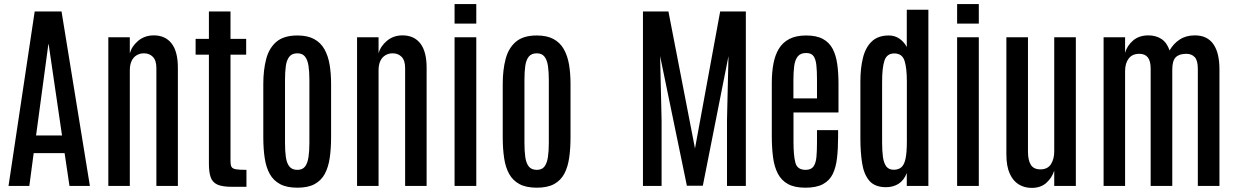

<svg xmlns="http://www.w3.org/2000/svg" viewBox="-20 -916 6094 946"><path d="M22 0 150.9 -859.4H283.2L422.9 0H322.3L298.3 -161.6H146L124.5 0ZM157.7 -248.5H285.6L219.7 -698.2H218.3Z M513.7 0V-732.4H619.6V-653.3Q629.4 -688.5 661.1 -715.1Q692.9 -741.7 737.8 -741.7Q794.4 -741.7 825.4 -701.9Q856.4 -662.1 856.4 -582.5V0H750.5V-580.6Q750.5 -618.2 733.4 -635.7Q716.3 -653.3 689.5 -653.3Q669.4 -653.3 653.6 -644Q637.7 -634.8 628.7 -616.2Q619.6 -597.7 619.6 -568.8V0Z M1121.6 4.4Q1074.7 4.4 1050.5 -6.8Q1026.4 -18.1 1017.8 -43.2Q1009.3 -68.4 1009.3 -109.4V-646.5H943.8V-724.6H1009.3V-859.4H1115.7V-724.6H1192.9V-646.5H1115.7V-121.1Q1115.7 -103 1120.6 -94Q1125.5 -85 1142.3 -82Q1159.2 -79.1 1194.3 -79.1V4.4Z M1445.3 8.8Q1393.1 8.8 1360.1 -8.8Q1327.1 -26.4 1309.1 -58.8Q1291 -91.3 1284.2 -137.2Q1277.3 -183.1 1277.3 -240.2V-502.4Q1277.3 -571.3 1291.5 -625.2Q1305.7 -679.2 1342 -710.2Q1378.4 -741.2 1445.3 -741.2Q1495.1 -741.2 1527.6 -723.6Q1560.1 -706.1 1578.4 -673.6Q1596.7 -641.1 1604 -597.7Q1611.3 -554.2 1611.3 -502.4V-240.2Q1611.3 -184.1 1604.7 -138.4Q1598.1 -92.8 1580.6 -59.8Q1563 -26.9 1530.3 -9Q1497.6 8.8 1445.3 8.8ZM1445.3 -79.1Q1470.7 -79.1 1483.2 -95.7Q1495.6 -112.3 1500 -142.3Q1504.4 -172.4 1504.4 -211.9V-522.9Q1504.4 -562.5 1500 -591.6Q1495.6 -620.6 1482.9 -637Q1470.2 -653.3 1445.3 -653.3Q1418.9 -653.3 1405.8 -637Q1392.6 -620.6 1388.4 -591.6Q1384.3 -562.5 1384.3 -522.9V-211.9Q1384.3 -172.4 1388.4 -142.3Q1392.6 -112.3 1405.8 -95.7Q1418.9 -79.1 1445.3 -79.1Z M1739.3 0V-732.4H1845.2V-653.3Q1855 -688.5 1886.7 -715.1Q1918.5 -741.7 1963.4 -741.7Q2020 -741.7 2051 -701.9Q2082 -662.1 2082 -582.5V0H1976.1V-580.6Q1976.1 -618.2 1959 -635.7Q1941.9 -653.3 1915 -653.3Q1895 -653.3 1879.2 -644Q1863.3 -634.8 1854.2 -616.2Q1845.2 -597.7 1845.2 -568.8V0Z M2219.7 0V-732.4H2326.7V0ZM2219.7 -799.8V-896H2326.7V-799.8Z M2625 8.8Q2572.8 8.8 2539.8 -8.8Q2506.8 -26.4 2488.8 -58.8Q2470.7 -91.3 2463.9 -137.2Q2457 -183.1 2457 -240.2V-502.4Q2457 -571.3 2471.2 -625.2Q2485.4 -679.2 2521.7 -710.2Q2558.1 -741.2 2625 -741.2Q2674.8 -741.2 2707.3 -723.6Q2739.7 -706.1 2758.1 -673.6Q2776.4 -641.1 2783.7 -597.7Q2791 -554.2 2791 -502.4V-240.2Q2791 -184.1 2784.4 -138.4Q2777.8 -92.8 2760.3 -59.8Q2742.7 -26.9 2710 -9Q2677.2 8.8 2625 8.8ZM2625 -79.1Q2650.4 -79.1 2662.8 -95.7Q2675.3 -112.3 2679.7 -142.3Q2684.1 -172.4 2684.1 -211.9V-522.9Q2684.1 -562.5 2679.7 -591.6Q2675.3 -620.6 2662.6 -637Q2649.9 -653.3 2625 -653.3Q2598.6 -653.3 2585.4 -637Q2572.3 -620.6 2568.1 -591.6Q2564 -562.5 2564 -522.9V-211.9Q2564 -172.4 2568.1 -142.3Q2572.3 -112.3 2585.4 -95.7Q2598.6 -79.1 2625 -79.1Z M3147.9 0V-859.4H3273.4L3404.3 -184.6L3528.3 -859.4H3654.8V0H3562V-324.2L3569.3 -639.6L3442.9 -1H3364.3L3232.4 -639.6L3239.7 -324.2V0Z M3948.2 8.8Q3895 8.8 3862.3 -9.3Q3829.6 -27.3 3812.3 -61Q3794.9 -94.7 3788.8 -141.8Q3782.7 -189 3782.7 -246.1V-507.8Q3782.7 -559.6 3790.8 -602.3Q3798.8 -645 3817.6 -676Q3836.4 -707 3869.4 -724.1Q3902.3 -741.2 3952.1 -741.2Q4002.9 -741.2 4034.4 -724.1Q4065.9 -707 4082.5 -675.5Q4099.1 -644 4105.2 -600.3Q4111.3 -556.6 4111.3 -503.9V-361.8H3889.6V-216.3Q3889.6 -149.9 3898.9 -114.5Q3908.2 -79.1 3949.2 -79.1Q3976.6 -79.1 3988.3 -95.9Q4000 -112.8 4002.7 -143.3Q4005.4 -173.8 4005.4 -214.8V-274.9H4109.4V-242.2Q4109.4 -184.6 4104.2 -138.4Q4099.1 -92.3 4083.3 -59.3Q4067.4 -26.4 4034.9 -8.8Q4002.4 8.8 3948.2 8.8ZM3889.2 -431.2H4005.4V-524.4Q4005.4 -566.9 4002.2 -595.9Q3999 -625 3988 -639.9Q3977.1 -654.8 3952.1 -654.8Q3923.8 -654.8 3910.4 -637.7Q3897 -620.6 3893.1 -590.6Q3889.2 -560.5 3889.2 -521Z M4345.7 6.3Q4290.5 6.3 4263.4 -25.4Q4236.3 -57.1 4227.8 -111.6Q4219.2 -166 4219.2 -234.4V-515.6Q4219.2 -579.6 4231.7 -630.6Q4244.1 -681.6 4274.9 -711.4Q4305.7 -741.2 4359.9 -741.2Q4389.2 -741.2 4412.4 -724.9Q4435.5 -708.5 4447.8 -684.1V-868.2H4554.2V0H4447.8V-63Q4433.1 -26.4 4406.5 -10Q4379.9 6.3 4345.7 6.3ZM4383.3 -79.6Q4406.2 -79.6 4420.7 -91.6Q4435.1 -103.5 4441.7 -134.3Q4448.2 -165 4448.2 -220.2V-514.2Q4448.2 -581.5 4436.5 -617.2Q4424.8 -652.8 4385.7 -652.8Q4349.6 -652.3 4337.9 -617.9Q4326.2 -583.5 4326.2 -511.7V-214.8Q4326.2 -173.3 4330.3 -142.8Q4334.5 -112.3 4346.9 -95.9Q4359.4 -79.6 4383.3 -79.6Z M4695.8 0V-732.4H4802.7V0ZM4695.8 -799.8V-896H4802.7V-799.8Z M5063 9.8Q5027.8 9.8 4999.8 -7.1Q4971.7 -23.9 4955.1 -60.5Q4938.5 -97.2 4938.5 -155.3V-732.4H5044.9V-168.5Q5044.9 -126 5059.1 -103.8Q5073.2 -81.5 5106 -81.5Q5141.6 -81.5 5158 -106.9Q5174.3 -132.3 5174.3 -169.9V-732.4H5280.8V0H5174.3V-75.2Q5163.1 -40 5135.5 -15.1Q5107.9 9.8 5063 9.8Z M5417.5 0V-732.4H5523.4V-655.8Q5533.2 -690.9 5562.7 -716.3Q5592.3 -741.7 5638.2 -741.7Q5674.8 -741.7 5701.9 -724.4Q5729 -707 5742.7 -667.5Q5761.2 -700.7 5792.5 -721.2Q5823.7 -741.7 5867.2 -741.7Q5927.7 -741.7 5958 -699Q5988.3 -656.2 5988.3 -574.7V0H5881.8V-577.1Q5881.8 -618.2 5866.5 -634.5Q5851.1 -650.9 5825.2 -650.9Q5789.6 -650.9 5772.7 -633.5Q5755.9 -616.2 5755.9 -573.2V0H5649.4V-577.6Q5649.4 -615.7 5635.3 -633.3Q5621.1 -650.9 5593.8 -650.9Q5558.6 -650.9 5541 -627.4Q5523.4 -604 5523.4 -565.9V0Z"/></svg>

Font: Antonio Medium
Style: Regular
Weight: 500
Designer: Vernon Adams
Foundry: Vernon Adams
Version: Version 1.002